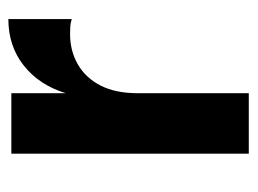

<svg xmlns="http://www.w3.org/2000/svg" viewBox="-96 -504 601 448"><g transform="rotate(-90 204.0 -280.5)"><path d="M69 0V-554H210V0ZM180 -259 210 -427Q229 -489 274.5 -525Q320 -561 383 -561V-413Q374 -416 365.5 -416.5Q357 -417 348 -417Q309 -417 277.5 -399Q246 -381 228 -346Q210 -311 210 -259Z"/></g></svg>

Font: Parkinsans Light SemiBold
Style: Regular
Weight: 600
Version: Version 1.000